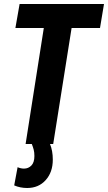

<svg xmlns="http://www.w3.org/2000/svg" viewBox="-20 -720 540 960"><path d="M51 207 68 116Q84 123 100 123Q122 123 137 107.5Q152 92 152 60Q152 42 148.5 28.5Q145 15 139 0H108L199 -580H57L78 -700H500L480 -580H338L246 0H230Q244 34 244 78Q244 141 208.5 180.5Q173 220 116 220Q81 220 51 207Z"/></svg>

Font: Georama SemiCondensed
Style: Bold Italic
Weight: 700
Width: 4
Italic angle: -9°
Designer: Jean-Baptiste Levee
Foundry: Production Type
Version: Version 1.000